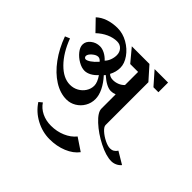

<svg xmlns="http://www.w3.org/2000/svg" viewBox="-228 -972 1531 1531"><g transform="rotate(45 537.0 -206.5)"><path d="M327 -123Q366 -123 398.5 -141Q431 -159 450.5 -189.5Q470 -220 470 -255Q470 -292 436 -341Q412 -314 384 -299Q356 -284 330 -284Q297 -284 259.5 -305.5Q222 -327 196.5 -359Q171 -391 171 -421Q171 -457 204 -483.5Q237 -510 280 -510Q306 -510 334.5 -495.5Q363 -481 387 -455Q405 -473 415 -500Q425 -527 425 -554Q425 -588 404 -611Q383 -634 349 -634Q306 -634 262 -614Q218 -594 180 -558L92 -649Q125 -680 172.5 -696Q220 -712 277 -712Q336 -712 391.5 -680.5Q447 -649 481.5 -600Q516 -551 516 -503Q516 -456 492 -411Q510 -392 543 -392Q569 -392 594.5 -402Q620 -412 639 -432V-580H550L459 -689H658L755 -580V-97Q755 -78 783 -52.5Q811 -27 848.5 -8.5Q886 10 912 10Q950 10 972 -25L1074 36Q1058 55 1036 65Q1014 75 991 75Q931 75 847 32.5Q763 -10 701 -67.5Q639 -125 639 -166V-327Q615 -318 593 -318Q544 -318 474 -380L464 -368Q506 -322 529 -275Q552 -228 552 -186Q552 -141 530 -103Q508 -65 470.5 -42.5Q433 -20 389 -20Q319 -20 249 -64Q179 -108 121 -187Q63 -266 26 -368L66 -385Q110 -267 181 -195Q252 -123 327 -123ZM716 -689H868V-580H812ZM365 -420Q349 -441 329 -441Q307 -441 280.5 -418Q254 -395 254 -375Q254 -367 259.5 -361Q265 -355 272 -355Q287 -355 311 -371Q335 -387 365 -420ZM451 215Q516 215 572 191Q628 167 662 125L768 196Q732 244 665.5 271.5Q599 299 519 299Q438 299 364 259.5Q290 220 246 152L274 129Q301 170 347.5 192.5Q394 215 451 215Z"/></g></svg>

Font: Amita
Style: Bold
Weight: 700
Designer: Eduardo Rodriguez Tunni, Modular Infotech, Brian J. Bonislawsky
Foundry: Eduardo Rodriguez Tunni, Modular Infotech, Brian J. Bonislawsky
Version: Version 1.003